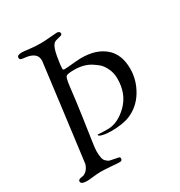

<svg xmlns="http://www.w3.org/2000/svg" viewBox="-168 -822 888 945"><g transform="rotate(-30 276.5 -349.5)"><path d="M20 -11Q20 -19 27.5 -22Q35 -25 45.5 -26Q56 -27 68.5 -38.5Q81 -50 88 -72L123 -344Q158 -617 158 -619Q158 -645 141 -657.5Q124 -670 98.5 -673Q73 -676 72 -677Q64 -680 64 -689Q64 -704 91 -704Q102 -704 132 -700Q162 -696 194 -696Q218 -696 249.5 -699Q281 -702 288 -702Q306 -702 306 -688Q306 -681 296.5 -678.5Q287 -676 273.5 -672.5Q260 -669 254 -662Q240 -646 232 -599Q224 -552 224 -535Q224 -527 233 -527Q244 -527 280 -530.5Q316 -534 331 -534Q415 -534 464.5 -492Q514 -450 514 -368Q514 -304 480 -247Q446 -190 387 -165Q346 -148 281 -148Q253 -148 232.5 -153Q212 -158 212 -165Q212 -167 215 -167Q216 -167 222.5 -166.5Q229 -166 241.5 -165.5Q254 -165 270 -165Q327 -165 381 -218Q435 -271 435 -357Q435 -390 422 -416Q409 -442 396.5 -453Q384 -464 364 -477Q326 -501 271 -501Q232 -501 225 -493Q218 -485 213 -445Q203 -357 191 -275Q179 -193 173 -153Q167 -113 167 -99Q167 -77 170 -62Q173 -47 180.5 -40Q188 -33 192.5 -30Q197 -27 209 -25Q221 -23 224 -22Q228 -21 233 -20Q238 -19 241.5 -18.5Q245 -18 248 -17Q251 -16 252.5 -14Q254 -12 254 -9Q254 -2 251 1Q248 4 245 4.5Q242 5 233 5Q229 5 192.5 2Q156 -1 132 -1Q117 -1 91 2Q65 5 55 5Q20 5 20 -11Z"/></g></svg>

Font: OFL Sorts Mill Goudy TT
Style: Italic
Weight: 500
Italic angle: -6°
Version: Version 003.000